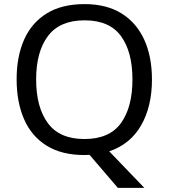

<svg xmlns="http://www.w3.org/2000/svg" viewBox="-20 -745 821 935"><path d="M720 -358Q720 -227 667.5 -135Q615 -43 512 -8L683 170H554L416 9Q410 9 403.5 9.5Q397 10 391 10Q280 10 206.5 -36Q133 -82 97 -165Q61 -248 61 -359Q61 -469 97 -551Q133 -633 206.5 -679Q280 -725 392 -725Q499 -725 572 -679.5Q645 -634 682.5 -551.5Q720 -469 720 -358ZM156 -358Q156 -223 213 -145.5Q270 -68 391 -68Q513 -68 569 -145.5Q625 -223 625 -358Q625 -493 569 -569.5Q513 -646 392 -646Q271 -646 213.5 -569.5Q156 -493 156 -358Z"/></svg>

Font: Noto Sans Hebrew Droid SemiBold
Style: Regular
Weight: 600
Designer: Monotype Design Team
Foundry: Monotype Imaging Inc.
Version: Version 1.100; ttfautohint (v1.8.4.7-5d5b)